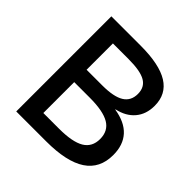

<svg xmlns="http://www.w3.org/2000/svg" viewBox="-189 -886 1042 1042"><g transform="rotate(45 331.5 -365.0)"><path d="M85 0V-730H310Q454 -730 524.5 -686Q595 -642 595 -553Q595 -488 559 -445.5Q523 -403 458 -389V-387Q541 -374 583 -328Q625 -282 625 -205Q625 -102 548 -51Q471 0 315 0ZM315 -98Q418 -98 465.5 -126.5Q513 -155 513 -216Q513 -278 465 -306.5Q417 -335 315 -335H140V-430H315Q403 -430 444 -455.5Q485 -481 485 -534Q485 -586 445 -609Q405 -632 315 -632H195V-98Z"/></g></svg>

Font: M PLUS 1 Thin Medium
Style: Regular
Weight: 500
Version: Version 1.001